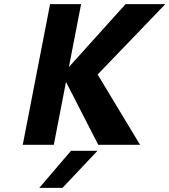

<svg xmlns="http://www.w3.org/2000/svg" viewBox="-20 -700 819 928"><path d="M222 -680H372L313 -376L587 -680H779L452 -340L657 0H455L299 -304L240 0H90ZM323 29H451L282 208H170Z"/></svg>

Font: Teachers[wght] Italic
Style: Regular
Weight: 400
Designer: Alfredo Marco Pradil & Chank Diesel
Version: Version 1.000;Glyphs 3.1.2 (3151)